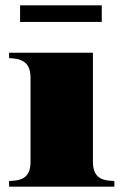

<svg xmlns="http://www.w3.org/2000/svg" viewBox="-20 -697 454 717"><path d="M14 -21V0H407V-21C371 -23 327 -25 327 -93V-500H14V-480C52 -478 94 -472 94 -407V-93C94 -26 52 -23 14 -21ZM55 -677V-615H360V-677Z"/></svg>

Font: Sprat Black
Style: Regular
Weight: 900
Designer: Ethan Nakache
Foundry: Collletttivo
Version: Version 2.000;Glyphs 3.2 (3217)